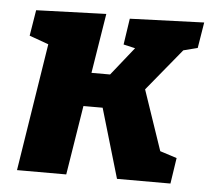

<svg xmlns="http://www.w3.org/2000/svg" viewBox="-44 -589 699 637"><g transform="rotate(5 305.5 -271.0)"><path d="M35 0 102 -425 38 -448 52 -534 285 -542 253 -343H315L390 -437L351 -446L364 -533L611 -542L597 -456L550 -444L435 -304L503 -104L559 -86L546 0H368L300 -231H236L199 0Z"/></g></svg>

Font: Bitter ExtraBold
Style: Italic
Weight: 800
Italic angle: -9°
Designer: Sol Matas, and Bitter project Authors
Foundry: Sol Matas
Version: Version 2.001